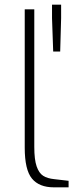

<svg xmlns="http://www.w3.org/2000/svg" viewBox="-20 -803 323 823"><path d="M86 -170V-763H127V-173Q127 -119 137 -90Q147 -61 165 -49.5Q183 -38 213 -35L274 -28V0H211Q148 0 117 -37.5Q86 -75 86 -170ZM203 -725V-783H242V-725L238 -582H208Z"/></svg>

Font: Exo ExtraLight
Style: Regular
Weight: 275
Designer: Natanael Gama
Foundry: Natanael Gama
Version: Version 1.500; ttfautohint (v1.6)